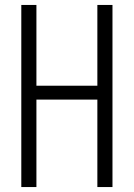

<svg xmlns="http://www.w3.org/2000/svg" viewBox="-20 -755 540 775"><path d="M66 0V-735H127V-409H373V-735H434V0H373V-353H127V0Z"/></svg>

Font: Iosevka Term Light
Style: Regular
Weight: 300
Monospace: yes
Designer: Belleve Invis
Foundry: Belleve Invis
Version: Version 9.0.1; ttfautohint (v1.8.3)